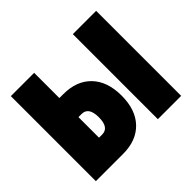

<svg xmlns="http://www.w3.org/2000/svg" viewBox="-145 -805 990 990"><g transform="rotate(-45 350.0 -310.0)"><path d="M39 0V-620H209V-436H238Q335 -436 390 -378.5Q445 -321 445 -218Q445 -115 390 -57.5Q335 0 238 0ZM491 0V-620H661V0ZM209 -147H232Q283 -147 283 -222Q283 -297 232 -297H209Z"/></g></svg>

Font: Martian Mono ExtraBold
Style: Regular
Weight: 800
Monospace: yes
Designer: Roman Shamin
Foundry: Evil Martians
Version: Version 1.000; ttfautohint (v1.8.4.7-5d5b)